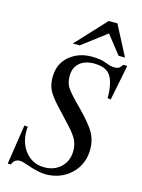

<svg xmlns="http://www.w3.org/2000/svg" viewBox="-132 -952 771 1045"><g transform="rotate(15 254.0 -429.5)"><path d="M484 -708H448L366 -812L229 -708H190L347 -877H396ZM508 -667 468 -467 450 -470Q450 -553 425 -593Q400 -633 331 -633Q279 -633 249 -606.5Q219 -580 219 -533Q219 -495 235 -469.5Q251 -444 318 -377Q385 -309 408 -268Q431 -227 431 -177Q431 -92 373.5 -37Q316 18 229 18Q191 18 125 -5Q93 -17 78 -17Q45 -17 35 15H17L51 -209L71 -207Q69 -198 69 -184Q69 -111 109.5 -64Q150 -17 213 -17Q271 -17 307.5 -52.5Q344 -88 344 -145Q344 -178 331 -204.5Q318 -231 284 -268L245 -310Q242 -313 228 -328.5Q214 -344 206 -352Q161 -400 146 -430.5Q131 -461 131 -502Q131 -578 182.5 -622Q234 -666 309 -666Q361 -666 394 -652Q423 -641 440 -641Q457 -641 466 -646Q475 -651 485 -667Z"/></g></svg>

Font: STIX
Style: Italic
Weight: 400
Italic angle: -16.33°
Designer: MicroPress Inc., with final additions and corrections provided by Coen Hoffman, Elsevier (retired)
Version: Version 1.1.1